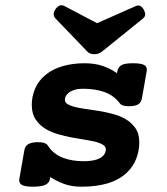

<svg xmlns="http://www.w3.org/2000/svg" viewBox="-20 -704 640 735"><path d="M499.5 -680.7Q518.6 -689 530.8 -666Q536.1 -656.2 535.9 -648.2Q535.6 -640.1 526.9 -632.8L369.1 -505.4Q357.4 -496.6 340.8 -496.6Q324.2 -496.6 315.4 -505.4L192.9 -632.8Q178.7 -647.9 191.9 -668Q198.2 -677.7 207 -682.1Q215.8 -686.5 227.1 -680.7L351.6 -615.2ZM171.4 -20Q168.9 -3.4 153.3 3.7Q137.7 10.7 106.4 10.7Q75.2 10.7 63.2 3.7Q51.3 -3.4 54.2 -20L73.2 -128.9Q76.2 -145.5 88.9 -152.6Q101.6 -159.7 125.5 -159.7Q141.6 -159.7 150.6 -156.2Q159.7 -152.8 163.6 -146Q173.8 -129.9 188.5 -118.4Q203.1 -106.9 220.7 -100.1Q238.3 -93.3 258.3 -90.1Q278.3 -86.9 299.3 -86.9Q324.7 -86.9 342 -91.1Q359.4 -95.2 369.6 -103Q378.4 -109.9 381.8 -117.9Q385.3 -126 385.3 -131.3Q385.3 -142.1 375.7 -148.7Q366.2 -155.3 349.6 -160.2Q331.1 -165 306.4 -168.9Q281.7 -172.9 255.1 -177.7Q228.5 -182.6 202.4 -190.2Q176.3 -197.8 154.8 -210.4Q131.3 -224.6 116.5 -246.8Q101.6 -269 101.6 -302.7Q101.6 -335 114.5 -365Q127.4 -395 153.8 -417Q181.6 -439.9 220.2 -450.9Q258.8 -461.9 303.7 -461.9Q343.3 -461.9 373.5 -451.4Q403.8 -440.9 427.7 -423.8L429.2 -431.2Q432.6 -447.8 445.3 -454.8Q458 -461.9 489.3 -461.9Q520.5 -461.9 532.5 -454.8Q544.4 -447.8 541.5 -431.2L523.4 -328.1Q520.5 -311.5 508.8 -304.4Q497.1 -297.4 473.1 -297.4Q446.8 -297.4 439.5 -307.6Q415 -339.4 379.4 -351.8Q343.8 -364.3 297.4 -364.3Q278.8 -364.3 265.4 -360.1Q252 -356 243.2 -349.1Q228.5 -337.4 228.5 -322.3Q228.5 -312 238 -305.9Q247.6 -299.8 263.2 -295.4Q281.2 -290.5 306.4 -287.1Q331.5 -283.7 358.4 -279.3Q385.3 -274.9 411.9 -267.8Q438.5 -260.7 460 -248.5Q483.4 -234.9 498.3 -213.6Q513.2 -192.4 513.2 -158.7Q513.2 -127.9 502 -97.7Q490.7 -67.4 466.8 -44.4Q438.5 -16.6 394.5 -2.9Q350.6 10.7 292 10.7Q253.9 10.7 225.1 0Q196.3 -10.7 172.4 -26.4Z"/></svg>

Font: Courier Prime
Style: Bold Italic
Weight: 700
Monospace: yes
Designer: Alan Dague-Greene
Foundry: Quote-Unquote Apps
Version: Version 1.202